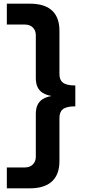

<svg xmlns="http://www.w3.org/2000/svg" viewBox="-20 -820 462 1040"><path d="M17 200H143C230 200 302 164 302 53V-180C302 -222 321 -244 388 -244V-357C321 -357 302 -379 302 -420V-654C302 -765 230 -800 143 -800H17V-687H115C152 -687 174 -662 174 -630V-397C174 -334 208 -309 259 -300C208 -291 174 -266 174 -203V29C174 62 152 87 115 87H17Z"/></svg>

Font: Aspekta 650
Style: Regular
Weight: 650
Designer: Ivo Dolenc
Version: Version 2.000